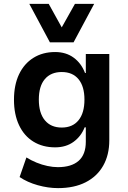

<svg xmlns="http://www.w3.org/2000/svg" viewBox="-20 -779 659 989"><path d="M279 190Q228 190 174.5 175Q121 160 81 133L116 32Q140 47 168 58.5Q196 70 224.5 76Q253 82 278 82Q348 82 385 49.5Q422 17 422 -49V-123H416Q398 -77 359 -48.5Q320 -20 264 -20Q200 -20 152 -49.5Q104 -79 78 -134.5Q52 -190 52 -265Q52 -341 78 -396Q104 -451 152 -481Q200 -511 264 -511Q320 -511 359.5 -482Q399 -453 418 -403H422V-501H543V-56Q543 19 511.5 74.5Q480 130 421 160Q362 190 279 190ZM298 -122Q354 -122 384.5 -159.5Q415 -197 415 -266Q415 -334 384.5 -371Q354 -408 298 -408Q242 -408 211 -371.5Q180 -335 180 -266Q180 -197 211 -159.5Q242 -122 298 -122ZM237 -561 131 -759H231L298 -638L366 -759H465L359 -561Z"/></svg>

Font: Nunito Sans 7pt SemiCondensed
Style: Bold
Weight: 700
Width: 4
Designer: Vernon Adams
Foundry: Vernon Adams
Version: Version 3.101;gftools[0.9.27]